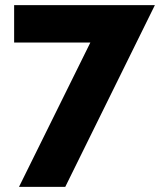

<svg xmlns="http://www.w3.org/2000/svg" viewBox="-20 -731 625 750"><path d="M333 -564.9H35.2V-710.9H585L234.9 -1H54.2Z"/></svg>

Font: Rawline ExtraBold
Style: Regular
Weight: 800
Designer: Matt McInerney, Pablo Impallari, Rodrigo Fuenzalida
Foundry: Matt McInerney, Pablo Impallari, Rodrigo Fuenzalida
Version: Version 4.020;PS 004.020;hotconv 1.0.88;makeotf.lib2.5.64775